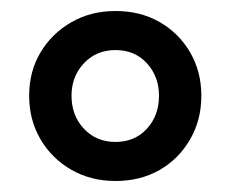

<svg xmlns="http://www.w3.org/2000/svg" viewBox="-20 -735 419 349"><path d="M190 -406Q145 -406 109.5 -426.5Q74 -447 53.5 -482Q33 -517 33 -561Q33 -605 53.5 -639.5Q74 -674 109.5 -694.5Q145 -715 190 -715Q235 -715 270 -695Q305 -675 325.5 -640Q346 -605 346 -561Q346 -517 325.5 -481.5Q305 -446 270 -426Q235 -406 190 -406ZM190 -477Q225 -477 247 -501Q269 -525 269 -561Q269 -596 247 -620Q225 -644 190 -644Q155 -644 132.5 -620Q110 -596 110 -561Q110 -525 132.5 -501Q155 -477 190 -477Z"/></svg>

Font: Nunito ExtraLight
Style: Regular
Weight: 200
Designer: Vernon Adams
Foundry: Vernon Adams
Version: Version 3.602